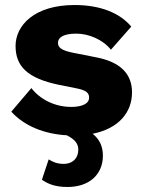

<svg xmlns="http://www.w3.org/2000/svg" viewBox="-20 -530 574 765"><path d="M390 90C390 53 376 24 349 3C454 -18 506 -83 506 -162C506 -232 464 -283 361 -302L270 -320C225 -329 211 -341 211 -359C211 -382 235 -396 284 -396C334 -396 390 -372 422 -332L503 -424C457 -479 379 -510 277 -510C116 -510 42 -428 42 -347C42 -266 89 -218 215 -192L285 -178C325 -170 335 -159 335 -141C335 -116 305 -104 264 -104C196 -104 138 -136 105 -179L25 -85C77 -28 156 4 246 9C280 26 292 44 292 66C292 102 268 123 234 123C207 123 190 115 174 105L147 186C170 202 198 215 249 215C336 215 390 165 390 90Z"/></svg>

Font: Work Sans
Style: Bold
Weight: 700
Designer: Wei Huang
Foundry: Wei Huang
Version: Version 2.012